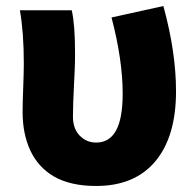

<svg xmlns="http://www.w3.org/2000/svg" viewBox="-20 -603 651 637"><path d="M158 -18Q106 -49 80.5 -104Q55 -159 55 -231Q55 -258 57 -312Q59 -366 59 -392Q59 -495 46 -569H218Q229 -521 229 -427Q229 -399 228 -374.5Q227 -350 226 -332Q222 -256 222 -216Q222 -176 244.5 -153Q267 -130 299 -130Q343 -130 365 -170Q387 -210 387 -292Q387 -404 350 -545L522 -583Q564 -430 564 -300Q564 -150 495.5 -68Q427 14 299 14Q213 14 158 -18Z"/></svg>

Font: Merged Yaku Han JP Black
Style: Regular
Weight: 900
Designer: Ryoko NISHIZUKA 西塚涼子 (kana, bopomofo & ideographs); Paul D. Hunt (Latin, Greek & Cyrillic); Sandoll Communications 산돌커뮤니
Foundry: Adobe
Version: Version 2.004